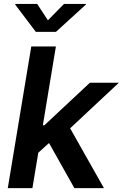

<svg xmlns="http://www.w3.org/2000/svg" viewBox="-20 -966 630 986"><path d="M164.1 -170.4 189.5 -322.8H208L441.4 -541H590.3L305.2 -274.4H279.3ZM20 0 140.6 -727.5H267.1L146.5 0ZM361.8 0 223.6 -246.1 324.2 -335.4 513.7 0ZM170.9 -945.8 226.1 -861.8 308.6 -945.8H421.4L420.9 -942.4L267.1 -802.2H164.1L58.1 -942.4L58.6 -945.8Z"/></svg>

Font: Inter 17pt SemiBold
Style: Italic
Weight: 600
Italic angle: -9.3988°
Version: Version 4.001;git-66647c0bb